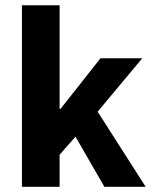

<svg xmlns="http://www.w3.org/2000/svg" viewBox="-20 -721 588 741"><path d="M64.7 0V-700.6H210V-300.9H213.7L367.8 -496.1H529L356.9 -290L542.2 0H382.9L271.3 -193.5L210 -123.8V0Z"/></svg>

Font: SourceSans3VF
Style: Regular
Weight: 200
Designer: Paul D. Hunt
Foundry: Adobe
Version: Version 3.052;hotconv 1.1.0;makeotfexe 2.6.0